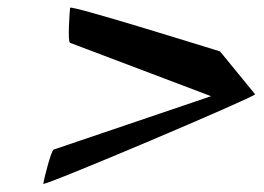

<svg xmlns="http://www.w3.org/2000/svg" viewBox="-20 -626 679 493"><path d="M91 -154C90 -146 642 -380 635 -384L545 -494C538 -496 161 -614 160 -606C159 -598 153 -518 160 -516L522 -379L118 -242C111 -240 92 -162 91 -154Z"/></svg>

Font: Ampere
Style: UltExtIta
Weight: 400
Version: Version 1